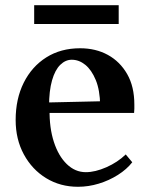

<svg xmlns="http://www.w3.org/2000/svg" viewBox="-20 -701 575 736"><path d="M279 15Q211 15 157 -18Q103 -51 71.5 -109Q40 -167 40 -241Q40 -322 71 -384Q102 -446 157.5 -481Q213 -516 287 -516Q347 -516 393.5 -490.5Q440 -465 467.5 -417Q495 -369 495 -300Q495 -293 495 -284.5Q495 -276 494 -268H154L170 -281Q169 -211 186.5 -157Q204 -103 236 -72Q268 -41 309 -41Q345 -41 388 -60Q431 -79 462 -109L487 -79Q466 -52 432 -30.5Q398 -9 358.5 3Q319 15 279 15ZM168 -293 153 -308 375 -313 364 -297Q363 -356 347 -394.5Q331 -433 307 -452.5Q283 -472 255 -472Q231 -472 211 -452.5Q191 -433 179.5 -393Q168 -353 168 -293ZM111 -609V-681H435V-609Z"/></svg>

Font: Wittgenstein SemiBold
Style: Regular
Weight: 600
Designer: Jörg Drees
Foundry: Jörg Drees
Version: Version 1.500